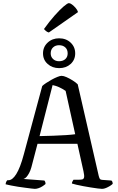

<svg xmlns="http://www.w3.org/2000/svg" viewBox="-20 -1203 750 1223"><path d="M202 0Q197 0 180.5 -2Q164 -4 141.5 -7Q119 -10 95 -13.5Q71 -17 50 -21.5Q29 -26 16 -29Q16 -37 19.5 -44.5Q23 -52 27 -55H34Q46 -55 58.5 -64.5Q71 -74 83.5 -94Q96 -114 108 -145Q120 -176 132 -221L249 -655Q257 -663 273.5 -674Q290 -685 309 -695.5Q328 -706 345.5 -713Q363 -720 372 -720Q385 -720 404 -711.5Q423 -703 443 -690.5Q463 -678 475 -666L609 -82Q612 -71 615.5 -64.5Q619 -58 634 -57L690 -53Q692 -50 694.5 -47.5Q697 -45 698 -32Q691 -25 679.5 -18Q668 -11 655 -5.5Q642 0 630 0Q622 0 602.5 -2.5Q583 -5 558 -9Q533 -13 509 -17.5Q485 -22 466 -26.5Q447 -31 438 -34Q438 -41 442 -48Q446 -55 448 -58H476Q493 -58 503 -60Q513 -62 515.5 -73Q518 -84 512 -111L473 -287H219L180 -138Q174 -116 165.5 -100.5Q157 -85 148.5 -75.5Q140 -66 130 -63L263 -53Q265 -51 267.5 -45.5Q270 -40 270 -31Q261 -23 249 -15.5Q237 -8 224.5 -4Q212 0 202 0ZM232 -336Q276 -337 320.5 -338.5Q365 -340 402 -342.5Q439 -345 459 -348L398 -624Q376 -639 355.5 -648Q335 -657 315 -661ZM357 -769Q313 -769 283.5 -795.5Q254 -822 254 -863Q254 -904 283.5 -931.5Q313 -959 356 -959Q401 -959 430 -931.5Q459 -904 459 -863Q459 -822 430 -795.5Q401 -769 357 -769ZM356 -813Q381 -813 396 -826.5Q411 -840 411 -863Q411 -887 396 -901Q381 -915 356 -915Q333 -915 318 -901Q303 -887 303 -863Q303 -841 318 -827Q333 -813 356 -813ZM291 -996Q280 -999 272 -1006Q264 -1013 260 -1018Q295 -1067 328 -1104Q361 -1141 385.5 -1162Q410 -1183 419 -1183Q427 -1183 438.5 -1174.5Q450 -1166 461.5 -1153Q473 -1140 477 -1126Z"/></svg>

Font: Texturina 12pt Light
Style: Regular
Weight: 300
Designer: Guillermo Torres Carreño
Foundry: Omnibus-Type
Version: Version 1.002